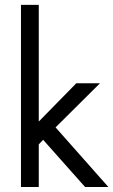

<svg xmlns="http://www.w3.org/2000/svg" viewBox="-20 -749 454 769"><path d="M64 -729.5H135.3V-262.2L285.6 -415.5H380.4L202.6 -238.8L414.1 0H320.8L152.8 -189L135.3 -170.9V0H64Z"/></svg>

Font: NMS Futura Pro Book
Style: Regular
Weight: 400
Designer: Blend3rman
Version: Version 0.1